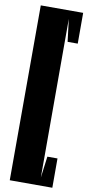

<svg xmlns="http://www.w3.org/2000/svg" viewBox="-104 -839 468 1026"><g transform="rotate(10 130.5 -325.5)"><path d="M260 -10H205L190 106V-755L205 -633H260V-800H30L29 149H260Z"/></g></svg>

Font: Banana Brick
Style: Regular
Weight: 400
Designer: artmaker
Foundry: artmaker
Version: Version 4.000 2011 initial release